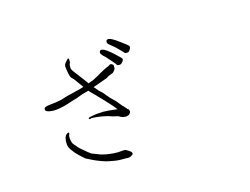

<svg xmlns="http://www.w3.org/2000/svg" viewBox="-122 -1051 1743 1340"><g transform="rotate(-20 750.0 -381.0)"><path d="M321.3 -507.8 366.2 -517.6Q465.8 -532.2 471.7 -534.2Q488.3 -538.1 499 -540Q497.1 -544.9 490.2 -555.7Q477.5 -577.1 466.8 -593.8Q462.9 -600.6 457 -610.4V-611.3Q441.4 -627.9 438.5 -634.8Q437.5 -637.7 434.6 -648.4V-649.4Q431.6 -664.1 431.6 -668Q429.7 -687.5 429.7 -693.4Q428.7 -713.9 428.7 -717.8Q431.6 -726.6 432.6 -730.5Q433.6 -732.4 441.4 -742.2Q443.4 -745.1 453.1 -752.9Q463.9 -763.7 465.3 -763.7Q466.8 -763.7 466.8 -762.7Q471.7 -759.8 471.7 -752.9Q469.7 -733.4 469.7 -732.4Q463.9 -724.6 461.9 -716.8Q460.9 -713.9 460.9 -708Q460.9 -707 460.9 -704.1L460 -703.1V-699.2Q460 -697.3 460 -689.5Q460 -685.5 467.8 -669.9L505.9 -609.4L535.2 -562.5Q537.1 -558.6 541 -550.8Q571.3 -558.6 580.1 -561.5L624 -580.1Q629.9 -584 666 -599.6Q703.1 -615.2 705.1 -613.3Q707 -613.3 730.5 -625Q730.5 -623 735.4 -623Q738.3 -623 748 -613.3Q750 -611.3 749 -607.4Q749 -604.5 748 -589.8V-588.9Q748 -584 740.2 -575.2Q731.4 -565.4 726.6 -562.5Q722.7 -559.6 711.9 -557.6Q685.5 -550.8 672.9 -542Q666 -540 599.6 -522.5Q596.7 -521.5 571.3 -515.6Q568.4 -514.6 565.4 -513.7Q568.4 -510.7 571.3 -506.8Q588.9 -480.5 591.8 -477.5L610.4 -458L648.4 -404.3L678.7 -369.1L700.2 -337.9Q710 -321.3 718.8 -313.5Q732.4 -295.9 732.4 -294.9Q734.4 -292 735.4 -289.1Q741.2 -286.1 742.2 -286.1L745.1 -277.3Q746.1 -275.4 746.1 -272.5Q746.1 -269.5 746.1 -268.6V-267.6Q746.1 -262.7 740.2 -255.9Q733.4 -249 731.4 -248Q715.8 -243.2 712.9 -243.2Q710 -243.2 703.1 -244.1Q690.4 -247.1 689.5 -247.1Q682.6 -249 676.8 -252Q671.9 -254.9 662.1 -261.7Q656.2 -265.6 645.5 -268.6Q624 -275.4 621.1 -276.4Q596.7 -287.1 594.7 -288.1Q576.2 -294.9 543.9 -303.7Q517.6 -310.5 508.8 -311.5Q496.1 -313.5 479.5 -315.4Q464.8 -313.5 463.9 -313.5Q458 -315.4 459 -320.3Q460 -323.2 467.8 -326.2Q475.6 -327.1 483.4 -328.1Q487.3 -329.1 503.9 -330.1Q514.6 -331.1 528.3 -331.1Q528.3 -331.1 549.8 -330.1Q575.2 -330.1 581.1 -328.1Q586.9 -328.1 609.4 -324.2Q627.9 -321.3 668 -312.5Q668.9 -311.5 670.9 -311.5Q665 -320.3 648.4 -343.8L640.6 -354.5Q612.3 -392.6 568.4 -446.3Q560.5 -458 552.7 -464.8Q537.1 -483.4 531.2 -491.2L522.5 -502.9Q515.6 -502 499 -499Q481.4 -496.1 476.6 -495.1Q469.7 -493.2 462.9 -491.2Q447.3 -486.3 445.3 -486.3Q445.3 -486.3 433.6 -483.4L432.6 -482.4Q403.3 -477.5 397.5 -475.6Q344.7 -462.9 342.8 -462.9Q322.3 -459 293.9 -456.1Q262.7 -453.1 241.2 -456.1Q219.7 -459 205.6 -465.8Q191.4 -472.7 191.9 -482.9Q192.4 -493.2 198.7 -496.6Q205.1 -500 216.8 -501.5Q228.5 -502.9 238.3 -502.9Q248 -502.9 256.8 -503.4Q265.6 -503.9 277.3 -503.9Q313.5 -506.8 321.3 -507.8ZM620.1 32.2Q614.3 30.3 595.7 29.3Q569.3 27.3 566.4 26.4Q538.1 22.5 529.3 19.5Q522.5 16.6 490.2 8.8Q475.6 5.9 437.5 -11.7Q401.4 -29.3 388.7 -37.1Q348.6 -61.5 340.8 -66.4Q337.9 -68.4 306.6 -103.5Q293 -120.1 293 -120.1Q293 -121.1 283.2 -132.8Q272.5 -148.4 263.7 -164.1Q256.8 -177.7 254.9 -188.5Q252.9 -197.3 253.9 -211.9Q254.9 -230.5 258.8 -241.2Q261.7 -253.9 268.6 -262.7Q275.4 -270.5 284.2 -274.4Q292 -277.3 295.9 -274.4Q296.9 -273.4 294.9 -265.6Q290 -258.8 288.1 -250Q286.1 -236.3 287.1 -222.7Q289.1 -205.1 293.9 -193.4Q296.9 -187.5 315.4 -163.1Q324.2 -150.4 335.9 -138.7Q341.8 -131.8 353.5 -121.1Q363.3 -111.3 373 -101.6Q390.6 -85 392.6 -84L428.7 -66.4Q455.1 -52.7 463.9 -50.8Q478.5 -44.9 508.8 -38.1Q514.6 -36.1 539.1 -32.2Q566.4 -28.3 571.3 -28.3Q587.9 -27.3 602.5 -28.3Q619.1 -28.3 626 -25.4Q628.9 -24.4 642.6 -13.7Q650.4 -7.8 655.3 -2.9Q662.1 3.9 663.1 9.8Q664.1 15.6 661.1 19Q658.2 22.5 650.4 26.4Q640.6 30.3 638.7 31.2Q630.9 32.2 620.1 32.2ZM821.3 -702.1Q802.7 -725.6 788.1 -738.3Q775.4 -750 768.1 -757.8Q760.7 -765.6 758.8 -771.5Q757.8 -778.3 759.8 -785.2Q761.7 -790 766.6 -793Q771.5 -794.9 778.3 -793.9Q787.1 -792 797.9 -786.1Q810.5 -778.3 820.3 -770.5Q835 -758.8 853.5 -742.2Q897.5 -703.1 898.9 -698.2Q900.4 -693.4 898.9 -687.5Q897.5 -681.6 891.6 -673.8Q885.7 -666 880.9 -662.6Q876 -659.2 866.2 -660.2Q854.5 -660.2 852.5 -663.1Q852.5 -665 821.3 -702.1ZM745.1 -644.5Q719.7 -678.7 715.8 -683.6Q703.1 -696.3 697.3 -705.1Q691.4 -712.9 689.5 -719.7Q688.5 -725.6 691.4 -732.4Q693.4 -737.3 698.2 -739.3Q704.1 -741.2 710.9 -739.3Q718.8 -737.3 728.5 -730.5Q741.2 -721.7 750 -712.9Q764.6 -700.2 781.2 -681.6Q820.3 -638.7 822.3 -633.8Q824.2 -628.9 822.3 -623Q820.3 -617.2 813.5 -610.4Q806.6 -603.5 801.8 -600.6Q796.9 -597.7 785.6 -598.6Q774.4 -599.6 772.5 -603.5Q769.5 -611.3 745.1 -644.5Z"/></g></svg>

Font: ToneOZ-Zhuyin-Tsuipita-TC
Style: Regular
Weight: 400
Designer: ÂÆ£ÂøóÂáåJeffrey Xuan(jeffreyx@gmail.com, ToneOZ.com) ÈòøÂù§(cjkFonts)
Foundry: ToneOZ
Version: Version 0.240710